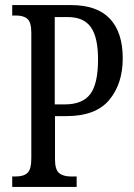

<svg xmlns="http://www.w3.org/2000/svg" viewBox="-20 -734 525 754"><path d="M28 -41H42Q73 -41 88 -55Q103 -69 103 -113V-605Q103 -646 88 -659.5Q73 -673 44 -673H28V-714H259Q361 -714 411.5 -660.5Q462 -607 462 -505Q462 -405 409 -341.5Q356 -278 241 -278H196V-108Q196 -68 212 -54.5Q228 -41 258 -41H281V0H28ZM234 -324Q304 -324 334.5 -364.5Q365 -405 365 -501Q365 -587 337 -627Q309 -667 246 -667H195V-324Z"/></svg>

Font: Noto Serif Cond
Style: Regular
Weight: 400
Width: 3
Designer: Monotype Design Team
Foundry: Monotype Imaging Inc.
Version: Version 1.001